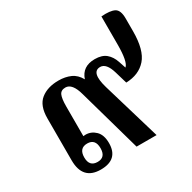

<svg xmlns="http://www.w3.org/2000/svg" viewBox="-145 -777 930 931"><g transform="rotate(-30 319.5 -311.5)"><path d="M261 -82Q261 -128 237.5 -151Q214 -174 182 -174Q176 -174 170 -173V-339Q170 -383 178.5 -402Q187 -421 212 -421Q250 -421 269 -351L368 0H480L384 -324Q355 -423 408 -423Q442 -423 460 -362L480 -294Q552 -296 592.5 -342Q633 -388 633 -494V-565Q633 -612 609.5 -624Q586 -636 536 -632V-475Q536 -378 513 -359L500 -398Q489 -431 466.5 -450Q444 -469 404 -469Q334 -469 314 -408Q296 -441 266.5 -454Q237 -467 200 -467Q138 -467 100 -436.5Q62 -406 62 -335V-100Q62 10 163 10Q261 10 261 -82ZM168 -30Q122 -30 122 -81Q122 -133 168 -133Q213 -133 213 -81Q213 -30 168 -30Z"/></g></svg>

Font: Noto Serif Thai SemiCondensed Semi
Style: Regular
Weight: 600
Width: 4
Designer: Monotype Design Team
Foundry: Monotype Imaging Inc.
Version: Version 1.901